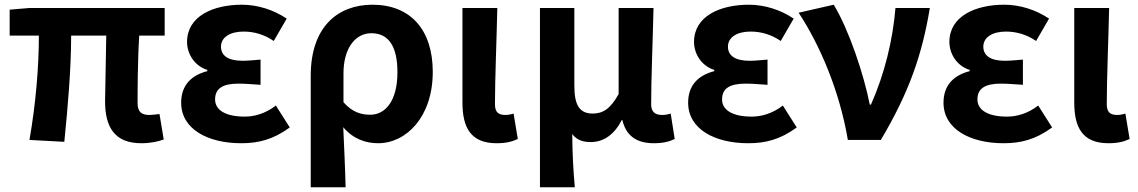

<svg xmlns="http://www.w3.org/2000/svg" viewBox="-20 -594 4830 815"><path d="M580 14C621 14 654 6 675 -2L657 -110C640 -108 625 -106 615 -106C581 -106 564 -118 564 -157C564 -191 564 -337 571 -443H679V-560H104L21 -553V-443H145C145 -312 132 -153 105 0L253 8C268 -141 282 -303 282 -443H431C430 -342 426 -204 426 -164C426 -55 466 14 580 14Z M1004 14C1076 14 1139 -1 1210 -53L1151 -146C1106 -111 1058 -99 1019 -99C937 -99 893 -127 893 -172C893 -218 925 -239 992 -239C1022 -239 1054 -236 1086 -234V-341C1060 -339 1033 -336 1010 -336C948 -336 918 -358 918 -396C918 -436 957 -460 1014 -460C1059 -460 1103 -447 1142 -420L1197 -515C1142 -552 1074 -574 1007 -574C884 -574 774 -525 774 -416C774 -369 802 -316 860 -297V-292C794 -275 749 -234 749 -158C749 -46 862 14 1004 14Z M1299 201H1447C1445 114 1441 37 1437 -54C1480 -3 1534 14 1585 14C1704 14 1817 -97 1817 -289C1817 -468 1722 -574 1561 -574C1413 -574 1299 -479 1299 -273ZM1552 -107C1515 -107 1477 -116 1438 -160V-283C1438 -390 1489 -453 1556 -453C1632 -453 1667 -394 1667 -287C1667 -165 1615 -107 1552 -107Z M2088 14C2132 14 2156 6 2178 -4L2160 -112C2148 -108 2135 -106 2126 -106C2096 -106 2081 -117 2081 -152C2081 -257 2088 -423 2091 -560H1943V-159C1943 -54 1977 14 2088 14Z M2272 201H2420C2413 120 2410 66 2409 -25C2430 3 2458 9 2489 9C2542 9 2588 -23 2619 -84H2622C2637 -19 2681 14 2755 14C2798 14 2823 6 2844 -4L2827 -112C2815 -108 2802 -106 2792 -106C2762 -106 2744 -117 2744 -152C2744 -257 2751 -423 2754 -560H2606V-195C2571 -131 2538 -112 2496 -112C2442 -112 2418 -145 2418 -229V-560H2272Z M3156 14C3228 14 3291 -1 3362 -53L3303 -146C3258 -111 3210 -99 3171 -99C3089 -99 3045 -127 3045 -172C3045 -218 3077 -239 3144 -239C3174 -239 3206 -236 3238 -234V-341C3212 -339 3185 -336 3162 -336C3100 -336 3070 -358 3070 -396C3070 -436 3109 -460 3166 -460C3211 -460 3255 -447 3294 -420L3349 -515C3294 -552 3226 -574 3159 -574C3036 -574 2926 -525 2926 -416C2926 -369 2954 -316 3012 -297V-292C2946 -275 2901 -234 2901 -158C2901 -46 3014 14 3156 14Z M3579 0H3719C3840 -204 3894 -362 3927 -560H3781C3770 -425 3735 -280 3677 -150H3672C3647 -277 3584 -467 3519 -574L3370 -540C3461 -402 3544 -207 3579 0Z M4240 14C4312 14 4375 -1 4446 -53L4387 -146C4342 -111 4294 -99 4255 -99C4173 -99 4129 -127 4129 -172C4129 -218 4161 -239 4228 -239C4258 -239 4290 -236 4322 -234V-341C4296 -339 4269 -336 4246 -336C4184 -336 4154 -358 4154 -396C4154 -436 4193 -460 4250 -460C4295 -460 4339 -447 4378 -420L4433 -515C4378 -552 4310 -574 4243 -574C4120 -574 4010 -525 4010 -416C4010 -369 4038 -316 4096 -297V-292C4030 -275 3985 -234 3985 -158C3985 -46 4098 14 4240 14Z M4685 14C4729 14 4753 6 4775 -4L4757 -112C4745 -108 4732 -106 4723 -106C4693 -106 4678 -117 4678 -152C4678 -257 4685 -423 4688 -560H4540V-159C4540 -54 4574 14 4685 14Z"/></svg>

Font: Noto Sans Mono CJK JP Bold
Style: Regular
Weight: 700
Designer: Ryoko NISHIZUKA (kana & ideographs); Paul D. Hunt (Latin, Greek & Cyrillic); Wenlong ZHANG (bopomofo); Sandoll Communica
Foundry: Adobe Systems Incorporated
Version: Version 1.004;PS 1.004;hotconv 1.0.82;makeotf.lib2.5.63406